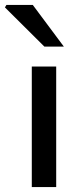

<svg xmlns="http://www.w3.org/2000/svg" viewBox="-52 -759 326 779"><path d="M77 0V-489H176V0ZM128 -570 -32 -729 -26 -739H81L207 -570Z"/></svg>

Font: Source Sans 3 Medium
Style: Regular
Weight: 500
Designer: Paul D. Hunt
Foundry: Adobe
Version: Version 3.052;hotconv 1.1.0;makeotfexe 2.6.0